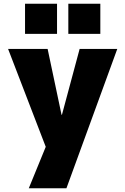

<svg xmlns="http://www.w3.org/2000/svg" viewBox="-20 -780 666 1020"><path d="M343 -600V-760H513V-600ZM113 -600V-760H283V-600ZM307 -170H309L403 -520H603L333 220H133L223 0L23 -520H233Z"/></svg>

Font: M PLUS 1p Black
Style: Regular
Weight: 900
Version: Version 1.061